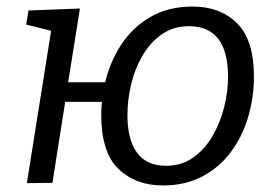

<svg xmlns="http://www.w3.org/2000/svg" viewBox="-20 -557 844 586"><path d="M62 2 136 -463 60 -482 67 -525 224 -531 188 -306H301Q316 -369 350.5 -421.5Q385 -474 439.5 -505.5Q494 -537 568 -537Q652 -537 703.5 -486Q755 -435 755 -323Q755 -261 738 -202Q721 -143 686 -95Q651 -47 598.5 -19Q546 9 477 9Q394 9 341.5 -41.5Q289 -92 289 -206Q289 -226 291 -246H179L140 1ZM557 -477Q509 -477 473.5 -452Q438 -427 414.5 -386.5Q391 -346 380 -298.5Q369 -251 369 -206Q369 -130 398.5 -90.5Q428 -51 487 -51Q534 -51 569.5 -76Q605 -101 628.5 -141.5Q652 -182 664 -229.5Q676 -277 676 -322Q676 -477 557 -477Z"/></svg>

Font: Bitter
Style: Italic
Weight: 400
Italic angle: -9°
Designer: Sol Matas, and Bitter project Authors
Foundry: Sol Matas
Version: Version 2.001